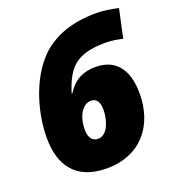

<svg xmlns="http://www.w3.org/2000/svg" viewBox="-133 -828 856 942"><g transform="rotate(-20 294.5 -357.0)"><path d="M265 10C443 10 541 -114 541 -281C541 -415 479 -477 381 -477C298 -477 257 -436 231 -394H227C266 -517 314 -572 469 -572C494 -572 532 -567 557 -560L589 -709C550 -718 511 -724 475 -724C354 -724 268 -692 205 -642C97 -554 38 -379 38 -230C38 -88 104 10 265 10ZM274 -141C246 -141 227 -162 227 -205C227 -226 230 -246 235 -263C248 -303 273 -329 303 -329C334 -329 347 -305 347 -266C347 -218 326 -141 274 -141Z"/></g></svg>

Font: Noto Sans UI Black
Style: Italic
Weight: 900
Italic angle: -372°
Designer: Monotype Design Team
Foundry: Monotype Imaging Inc.
Version: Version 1.901